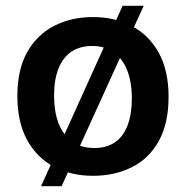

<svg xmlns="http://www.w3.org/2000/svg" viewBox="-20 -595 643 664"><path d="M122 49 404 -575H477L193 49ZM302 13Q225 13 166 -18.5Q107 -50 73.5 -111.5Q40 -173 40 -263Q40 -355 74.5 -415.5Q109 -476 168 -506Q227 -536 301 -536Q377 -536 436 -505Q495 -474 529 -412.5Q563 -351 563 -260Q563 -168 529 -107Q495 -46 435.5 -16.5Q376 13 302 13ZM306 -83Q348 -83 377 -102.5Q406 -122 421 -161Q436 -200 436 -254Q436 -311 420 -351.5Q404 -392 373.5 -414Q343 -436 298 -436Q257 -436 227.5 -416.5Q198 -397 182.5 -358.5Q167 -320 167 -265Q167 -177 204 -130Q241 -83 306 -83Z"/></svg>

Font: Bricolage Grotesque 20pt SemiBold
Style: Regular
Weight: 600
Version: Version 1.001;gftools[0.9.33.dev8+g029e19f]